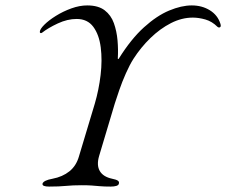

<svg xmlns="http://www.w3.org/2000/svg" viewBox="-20 -684 835 709"><path d="M161 5Q149 5 142.5 2.5Q136 0 137 -6Q141 -18 174 -24Q211 -31 236.5 -51.5Q262 -72 272 -108L330 -301Q345 -352 351.5 -407Q358 -462 352 -509Q346 -556 324.5 -585Q303 -614 263 -614Q229 -614 193.5 -597.5Q158 -581 135 -563Q132 -561 129.5 -562Q127 -563 127 -566Q127 -576 143.5 -592.5Q160 -609 186.5 -625.5Q213 -642 243.5 -653Q274 -664 302 -664Q343 -664 366.5 -646Q390 -628 400.5 -598.5Q411 -569 414 -535Q417 -501 415 -468Q415 -466 416.5 -466Q418 -466 419 -468Q464 -540 511.5 -583Q559 -626 604.5 -645Q650 -664 688 -664Q726 -664 755 -646Q784 -628 794 -596Q797 -586 792.5 -583.5Q788 -581 783 -585Q763 -605 738.5 -612Q714 -619 692 -619Q651 -619 611 -598.5Q571 -578 535.5 -543.5Q500 -509 473 -467Q459 -445 445 -413.5Q431 -382 420.5 -351.5Q410 -321 404 -302L346 -108Q336 -74 348.5 -52.5Q361 -31 394 -24Q409 -21 415 -17Q421 -13 419 -6Q418 0 409.5 2.5Q401 5 389 5Q364 5 348 3.5Q332 2 317.5 1Q303 0 282 0Q248 0 223.5 2.5Q199 5 161 5Z"/></svg>

Font: EB Garamond
Style: Italic
Weight: 400
Italic angle: -17.2°
Designer: Georg Duffner and Octavio Pardo
Foundry: Georg Duffner
Version: Version 1.001